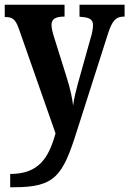

<svg xmlns="http://www.w3.org/2000/svg" viewBox="-20 -556 545 809"><path d="M23 177V233H38C212 233 244 186 304 -4L435 -414C453 -470 469 -486 502 -486H505V-536H315V-486L319 -485C354 -483 372 -476 372 -450C372 -435 367 -411 362 -396L308 -203C301 -177 292 -143 288 -111C285 -139 277 -180 260 -233L208 -399C202 -418 197 -437 197 -451C197 -474 212 -486 249 -486H252V-536H0V-484H4C31 -484 45 -476 59 -436L214 6C185 110 143 177 23 177Z"/></svg>

Font: Noto Serif Tamil Condensed
Style: Bold
Weight: 700
Width: 3
Designer: Indian Type Foundry, Tom Grace, and the Monotype Design Team
Foundry: Monotype Imaging Inc.
Version: Version 2.004